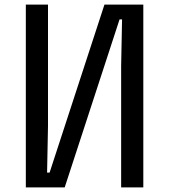

<svg xmlns="http://www.w3.org/2000/svg" viewBox="-20 -820 740 840"><path d="M607 0H510V-532L514 -735H503L263 0H93V-800H190V-269L186 -65H197L437 -800H607Z"/></svg>

Font: Martian Mono Light
Style: Regular
Weight: 300
Monospace: yes
Designer: Roman Shamin
Foundry: Evil Martians
Version: Version 1.000; ttfautohint (v1.8.4.7-5d5b)